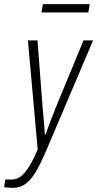

<svg xmlns="http://www.w3.org/2000/svg" viewBox="-74 -720 467 922"><path d="M-12 182Q-20 182 -32.5 181Q-45 180 -54 179L-49 142H-17Q6 142 25.5 127.5Q45 113 65 81Q85 49 107 -2L60 -526H106L131 -199Q133 -182 134.5 -161.5Q136 -141 138 -119Q140 -97 141 -76H146Q151 -90 156.5 -106Q162 -122 168.5 -139Q175 -156 181.5 -171.5Q188 -187 192 -199L327 -526H373L157 -18Q139 25 121.5 61.5Q104 98 85 125Q66 152 42.5 167Q19 182 -12 182ZM125 -660 132 -700H357L350 -660Z"/></svg>

Font: Archivo Condensed Thin
Style: Italic
Weight: 250
Width: 3
Italic angle: -10°
Designer: Hector Gatti
Foundry: Omnibus-Type
Version: Version 2.001